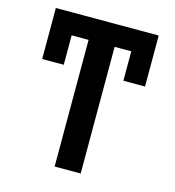

<svg xmlns="http://www.w3.org/2000/svg" viewBox="-108 -818 829 910"><g transform="rotate(15 306.5 -363.5)"><path d="M558.6 -727.3H54V-476.9H159.8V-621.4H242.9V0H370.7V-621.4H452.4V-476.9H558.6Z"/></g></svg>

Font: Margiela Sans Semi Bold
Style: Regular
Weight: 600
Designer: Stefan Endress, Andreas Faust
Version: Version 1.100;FEAKit 1.0